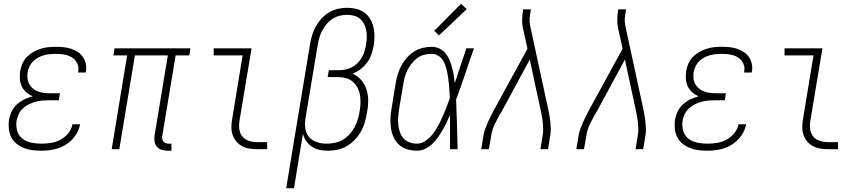

<svg xmlns="http://www.w3.org/2000/svg" viewBox="-20 -784 4540 1009"><path d="M197 8Q173 8 149.5 5Q126 2 105 -6.5Q84 -15 66.5 -29Q49 -43 39 -63Q29 -83 26.5 -106.5Q24 -130 27 -154Q31 -176 41 -197.5Q51 -219 68.5 -235Q86 -251 107.5 -261.5Q129 -272 152 -278Q133 -286 118 -299Q103 -312 94.5 -330Q86 -348 84.5 -368.5Q83 -389 86 -410Q89 -430 97.5 -449.5Q106 -469 121 -484.5Q136 -500 154.5 -510.5Q173 -521 193 -527.5Q213 -534 233 -536Q253 -538 273 -538Q294 -538 314 -536Q334 -534 352.5 -528Q371 -522 387.5 -511.5Q404 -501 415 -485.5Q426 -470 430.5 -450.5Q435 -431 432 -411Q431 -409 431 -407Q431 -405 430 -403H390Q391 -405 391 -406Q391 -407 391 -409Q394 -424 390.5 -438Q387 -452 378.5 -463.5Q370 -475 358 -482.5Q346 -490 332 -494Q318 -498 303 -499.5Q288 -501 273 -501Q258 -501 242 -499.5Q226 -498 210.5 -493.5Q195 -489 180.5 -481.5Q166 -474 154 -462Q142 -450 135 -435Q128 -420 125 -405Q123 -388 124.5 -372Q126 -356 133.5 -342.5Q141 -329 153 -319Q165 -309 179.5 -303.5Q194 -298 210 -296Q226 -294 242 -294H295L289 -257H236Q219 -257 201 -255.5Q183 -254 165.5 -249Q148 -244 131 -235.5Q114 -227 100 -214Q86 -201 78 -183.5Q70 -166 67 -149Q63 -122 70.5 -96.5Q78 -71 97.5 -55.5Q117 -40 143.5 -34.5Q170 -29 197 -29Q222 -29 247.5 -33Q273 -37 297 -49.5Q321 -62 338.5 -83.5Q356 -105 361 -131H401Q395 -98 374.5 -69.5Q354 -41 324.5 -23Q295 -5 262 1.5Q229 8 197 8Z M862 8Q846 8 830.5 3.5Q815 -1 805 -12Q795 -23 792.5 -39Q790 -55 792 -71L862 -493H689L607 0H567L648 -493H576L582 -530H981L975 -493H903L833 -71Q831 -63 832.5 -54.5Q834 -46 839 -40Q844 -34 852 -31.5Q860 -29 868 -29H881V8Z M1331 0Q1310 0 1289.5 -3.5Q1269 -7 1251.5 -16.5Q1234 -26 1221.5 -41Q1209 -56 1202.5 -75Q1196 -94 1196 -115.5Q1196 -137 1200 -158L1255 -493H1103V-530H1302L1239 -152Q1235 -129 1237.5 -106.5Q1240 -84 1253 -67.5Q1266 -51 1287.5 -44Q1309 -37 1331 -37H1384V0Z M1484 205 1609 -550Q1613 -575 1620 -598.5Q1627 -622 1639.5 -644.5Q1652 -667 1669.5 -686.5Q1687 -706 1709 -719Q1731 -732 1755.5 -737.5Q1780 -743 1804 -743Q1828 -743 1851.5 -737.5Q1875 -732 1894 -718.5Q1913 -705 1925 -685Q1937 -665 1942.5 -642.5Q1948 -620 1948 -595Q1948 -570 1944 -546Q1940 -523 1932.5 -500Q1925 -477 1910.5 -457Q1896 -437 1876 -421.5Q1856 -406 1833 -397Q1859 -385 1878 -363.5Q1897 -342 1906 -314Q1915 -286 1915 -255.5Q1915 -225 1909 -194Q1905 -169 1898 -144Q1891 -119 1878 -95Q1865 -71 1846 -51Q1827 -31 1804 -17Q1781 -3 1755 2.5Q1729 8 1704 8Q1681 8 1659 3.5Q1637 -1 1619.5 -13Q1602 -25 1589.5 -42.5Q1577 -60 1572 -81L1525 205ZM1697 -29Q1718 -29 1740 -33.5Q1762 -38 1781.5 -49.5Q1801 -61 1817 -78.5Q1833 -96 1843.5 -116Q1854 -136 1860.5 -157.5Q1867 -179 1870 -200Q1874 -222 1874.5 -243.5Q1875 -265 1871.5 -285.5Q1868 -306 1858.5 -324Q1849 -342 1833.5 -355Q1818 -368 1798 -373.5Q1778 -379 1756 -379H1702L1708 -415H1762Q1780 -415 1797.5 -419Q1815 -423 1831 -431.5Q1847 -440 1860 -453.5Q1873 -467 1882 -483Q1891 -499 1896 -516Q1901 -533 1904 -551Q1907 -569 1907.5 -588Q1908 -607 1904.5 -625Q1901 -643 1893 -658.5Q1885 -674 1871.5 -685.5Q1858 -697 1840 -701.5Q1822 -706 1803 -706Q1784 -706 1764 -701Q1744 -696 1726.5 -684.5Q1709 -673 1695.5 -656.5Q1682 -640 1672.5 -621.5Q1663 -603 1657.5 -583.5Q1652 -564 1649 -544L1585 -160Q1581 -133 1585 -107Q1589 -81 1605 -63Q1621 -45 1645.5 -37Q1670 -29 1697 -29Z M2171 8Q2145 8 2120 0.5Q2095 -7 2077 -23.5Q2059 -40 2048.5 -63Q2038 -86 2034.5 -111Q2031 -136 2032 -162.5Q2033 -189 2038 -215L2059 -345Q2063 -369 2070 -392.5Q2077 -416 2088.5 -438Q2100 -460 2117 -479.5Q2134 -499 2155 -512.5Q2176 -526 2200 -532Q2224 -538 2248 -538Q2270 -538 2289 -529Q2308 -520 2321 -504Q2334 -488 2342 -469Q2350 -450 2355.5 -429.5Q2361 -409 2364.5 -388.5Q2368 -368 2370 -347Q2385 -392 2400 -438Q2415 -484 2431 -530H2471Q2447 -463 2424.5 -395.5Q2402 -328 2377 -261Q2380 -196 2381.5 -130.5Q2383 -65 2385 0H2345Q2345 -45 2345 -90Q2345 -135 2345 -180Q2336 -160 2326.5 -139.5Q2317 -119 2305.5 -99.5Q2294 -80 2281 -61.5Q2268 -43 2251 -27Q2234 -11 2213.5 -1.5Q2193 8 2171 8ZM2171 -29Q2196 -29 2218 -45Q2240 -61 2256 -82Q2272 -103 2284 -126Q2296 -149 2306.5 -172.5Q2317 -196 2326 -220Q2335 -244 2344 -268Q2343 -286 2342 -303.5Q2341 -321 2339.5 -338.5Q2338 -356 2335.5 -373Q2333 -390 2329.5 -407Q2326 -424 2320.5 -440Q2315 -456 2305.5 -470Q2296 -484 2281 -492.5Q2266 -501 2248 -501Q2229 -501 2209 -496Q2189 -491 2172.5 -478.5Q2156 -466 2143 -449.5Q2130 -433 2121 -415Q2112 -397 2107 -378Q2102 -359 2099 -339L2077 -209Q2074 -189 2072.5 -168.5Q2071 -148 2073 -128Q2075 -108 2081.5 -89.5Q2088 -71 2100.5 -57Q2113 -43 2132 -36Q2151 -29 2171 -29ZM2287 -598 2262 -622 2403 -764 2433 -736Z M2509 0 2521 -74Q2524 -91 2530.5 -108.5Q2537 -126 2544.5 -143Q2552 -160 2560.5 -176.5Q2569 -193 2578 -210L2752 -528L2727 -641Q2723 -662 2724 -684Q2725 -706 2728 -728L2729 -735H2770L2769 -728Q2765 -708 2763.5 -688Q2762 -668 2766 -649L2861 -210Q2865 -193 2867.5 -176.5Q2870 -160 2872 -143Q2874 -126 2874.5 -108.5Q2875 -91 2872 -74L2860 0H2820L2832 -74Q2835 -90 2834.5 -106.5Q2834 -123 2832.5 -139Q2831 -155 2828 -170.5Q2825 -186 2822 -202L2764 -471L2613 -192Q2612 -190 2610.5 -188Q2609 -186 2608 -184V-183Q2608 -183 2608 -183Q2608 -183 2608 -183H2607Q2607 -183 2607 -183Q2607 -183 2607 -183Q2592 -156 2579 -129Q2566 -102 2562 -74L2549 0Z M3009 0 3021 -74Q3024 -91 3030.5 -108.5Q3037 -126 3044.5 -143Q3052 -160 3060.5 -176.5Q3069 -193 3078 -210L3252 -528L3227 -641Q3223 -662 3224 -684Q3225 -706 3228 -728L3229 -735H3270L3269 -728Q3265 -708 3263.5 -688Q3262 -668 3266 -649L3361 -210Q3365 -193 3367.5 -176.5Q3370 -160 3372 -143Q3374 -126 3374.5 -108.5Q3375 -91 3372 -74L3360 0H3320L3332 -74Q3335 -90 3334.5 -106.5Q3334 -123 3332.5 -139Q3331 -155 3328 -170.5Q3325 -186 3322 -202L3264 -471L3113 -192Q3112 -190 3110.5 -188Q3109 -186 3108 -184V-183Q3108 -183 3108 -183Q3108 -183 3108 -183H3107Q3107 -183 3107 -183Q3107 -183 3107 -183Q3092 -156 3079 -129Q3066 -102 3062 -74L3049 0Z M3697 8Q3673 8 3649.5 5Q3626 2 3605 -6.5Q3584 -15 3566.5 -29Q3549 -43 3539 -63Q3529 -83 3526.5 -106.5Q3524 -130 3527 -154Q3531 -176 3541 -197.5Q3551 -219 3568.5 -235Q3586 -251 3607.5 -261.5Q3629 -272 3652 -278Q3633 -286 3618 -299Q3603 -312 3594.5 -330Q3586 -348 3584.5 -368.5Q3583 -389 3586 -410Q3589 -430 3597.5 -449.5Q3606 -469 3621 -484.5Q3636 -500 3654.5 -510.5Q3673 -521 3693 -527.5Q3713 -534 3733 -536Q3753 -538 3773 -538Q3794 -538 3814 -536Q3834 -534 3852.5 -528Q3871 -522 3887.5 -511.5Q3904 -501 3915 -485.5Q3926 -470 3930.5 -450.5Q3935 -431 3932 -411Q3931 -409 3931 -407Q3931 -405 3930 -403H3890Q3891 -405 3891 -406Q3891 -407 3891 -409Q3894 -424 3890.5 -438Q3887 -452 3878.5 -463.5Q3870 -475 3858 -482.5Q3846 -490 3832 -494Q3818 -498 3803 -499.5Q3788 -501 3773 -501Q3758 -501 3742 -499.5Q3726 -498 3710.5 -493.5Q3695 -489 3680.5 -481.5Q3666 -474 3654 -462Q3642 -450 3635 -435Q3628 -420 3625 -405Q3623 -388 3624.5 -372Q3626 -356 3633.5 -342.5Q3641 -329 3653 -319Q3665 -309 3679.5 -303.5Q3694 -298 3710 -296Q3726 -294 3742 -294H3795L3789 -257H3736Q3719 -257 3701 -255.5Q3683 -254 3665.5 -249Q3648 -244 3631 -235.5Q3614 -227 3600 -214Q3586 -201 3578 -183.5Q3570 -166 3567 -149Q3563 -122 3570.5 -96.5Q3578 -71 3597.5 -55.5Q3617 -40 3643.5 -34.5Q3670 -29 3697 -29Q3722 -29 3747.5 -33Q3773 -37 3797 -49.5Q3821 -62 3838.5 -83.5Q3856 -105 3861 -131H3901Q3895 -98 3874.5 -69.5Q3854 -41 3824.5 -23Q3795 -5 3762 1.5Q3729 8 3697 8Z M4331 0Q4310 0 4289.5 -3.5Q4269 -7 4251.5 -16.5Q4234 -26 4221.5 -41Q4209 -56 4202.5 -75Q4196 -94 4196 -115.5Q4196 -137 4200 -158L4255 -493H4103V-530H4302L4239 -152Q4235 -129 4237.5 -106.5Q4240 -84 4253 -67.5Q4266 -51 4287.5 -44Q4309 -37 4331 -37H4384V0Z"/></svg>

Font: Iosevka Curly Slab XLtObl
Style: Regular
Weight: 200
Italic angle: -9°
Monospace: yes
Designer: Belleve Invis
Foundry: Belleve Invis
Version: Version 11.1.0; ttfautohint (v1.8.3)